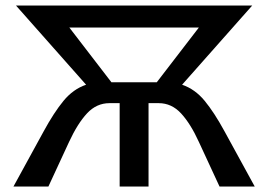

<svg xmlns="http://www.w3.org/2000/svg" viewBox="-20 -678 975 698"><path d="M906 0H778L703 -162Q673 -228 638.5 -265.5Q604 -303 557 -303H520V0H415V-303H378Q331 -303 296.5 -266Q262 -229 231 -162L156 0H29L139 -201Q176 -269 211 -311.5Q246 -354 293 -370L38 -658H897L642 -370Q689 -354 724 -311.5Q759 -269 796 -201ZM703 -578H232L385 -379H550Z"/></svg>

Font: Ysabeau SC Semibold
Style: Regular
Weight: 600
Designer: Christian Thalmann (Catharsis Fonts)
Version: Version 0.003